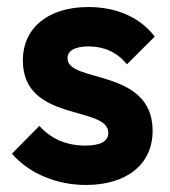

<svg xmlns="http://www.w3.org/2000/svg" viewBox="-20 -515 484 546"><path d="M224 11C341 11 414 -48 414 -143C414 -322 172 -278 172 -349C172 -371 193 -383 232 -383C274 -383 312 -368 341 -332L420 -411C378 -466 311 -495 231 -495C116 -495 45 -435 45 -343C45 -166 288 -216 288 -137C288 -113 265 -101 223 -101C169 -101 125 -120 92 -157L14 -78C62 -22 141 11 224 11Z"/></svg>

Font: MV Cash SemiBold
Style: Regular
Weight: 600
Designer: Rodrigo Fuenzalida
Foundry: fragTYPE
Version: Version 1.100;Glyphs 3.1.2 (3151)